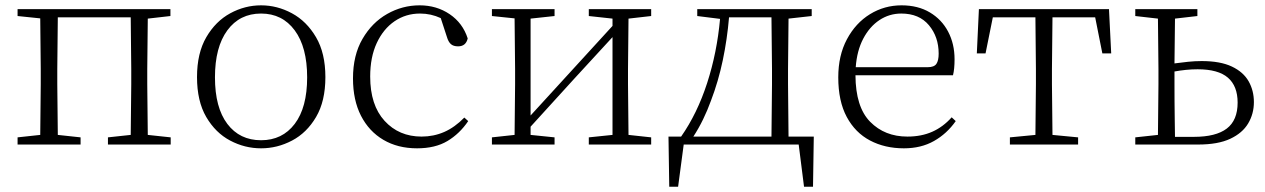

<svg xmlns="http://www.w3.org/2000/svg" viewBox="-20 -542 4743 720"><path d="M45.9 -481.9V-507.8H619.1V-481.9L534.2 -472.2L532.2 -283.2V-226.1L534.2 -36.1L620.1 -26.9V0H384.8V-26.9L470.2 -36.1L472.2 -226.1V-283.2L470.2 -477.1H196.8L194.8 -283.2V-226.1L196.8 -36.1L282.2 -26.9V0H45.9V-26.9L130.9 -36.1L132.8 -226.1V-283.2L130.9 -473.1Z M959 14.2Q897.9 14.2 843 -14.9Q788.1 -43.9 753.4 -103.3Q718.8 -162.6 718.8 -252.9Q718.8 -342.8 753.7 -402.6Q788.6 -462.4 843.5 -492.2Q898.4 -522 959 -522Q1019.5 -522 1074.7 -492.2Q1129.9 -462.4 1165 -402.6Q1200.2 -342.8 1200.2 -252.9Q1200.2 -162.6 1165.3 -103.3Q1130.4 -43.9 1075.2 -14.9Q1020 14.2 959 14.2ZM959 -16.1Q1038.6 -16.1 1085.2 -77.4Q1131.8 -138.7 1131.8 -252Q1131.8 -365.2 1085.2 -428.2Q1038.6 -491.2 959 -491.2Q878.9 -491.2 832.5 -428.2Q786.1 -365.2 786.1 -252Q786.1 -138.7 832.5 -77.4Q878.9 -16.1 959 -16.1Z M1543.9 14.2Q1471.7 14.2 1417.7 -17.6Q1363.8 -49.3 1333.7 -107.9Q1303.7 -166.5 1303.7 -248Q1303.7 -335 1339.4 -396.2Q1375 -457.5 1431.9 -489.7Q1488.8 -522 1553.7 -522Q1617.2 -522 1666.3 -488.8Q1715.3 -455.6 1733.9 -397.9Q1727.1 -368.2 1697.8 -368.2Q1680.2 -368.2 1670.7 -376.7Q1661.1 -385.3 1655.8 -403.8L1632.8 -474.1Q1596.2 -491.2 1555.2 -491.2Q1502 -491.2 1459.7 -462.4Q1417.5 -433.6 1392.8 -380.6Q1368.2 -327.6 1368.2 -254.9Q1368.2 -147.9 1422.1 -88.9Q1476.1 -29.8 1561 -29.8Q1606 -29.8 1645.8 -47.1Q1685.5 -64.5 1721.2 -101.1L1735.8 -87.9Q1703.6 -40.5 1658 -13.2Q1612.3 14.2 1543.9 14.2Z M2188 -481.9V-507.8H2421.9V-481.9L2336.9 -472.2L2335 -283.2V-226.1L2336.9 -36.1L2421.9 -26.9V0H2188V-26.9L2276.9 -36.1V-402.8L2132.8 -246.1L1969.7 -66.9V-36.1L2059.6 -26.9V0H1824.7V-26.9L1909.7 -36.1L1911.6 -226.1V-283.2L1909.7 -473.1L1824.7 -481.9V-507.8H2059.6V-481.9L1969.7 -472.2V-108.9L2109.9 -262.2L2276.9 -444.8V-472.2Z M2594.7 -481.9V-507.8H3023.9V-481.9L2937 -472.2L2935.1 -283.2V-226.1L2937 -29.8H3031.7L3028.8 158.2H2995.1L2975.1 0H2543.9L2522.9 158.2H2489.7L2486.8 -29.8H2534.2Q2594.7 -116.2 2631.8 -230.7Q2668.9 -345.2 2680.2 -471.2ZM2873 -29.8 2875 -226.1V-283.2L2873 -477.1H2713.9Q2707 -395 2690.4 -315.9Q2673.8 -236.8 2646 -164.1Q2633.3 -128.9 2616.7 -94.7Q2600.1 -60.5 2580.1 -29.8Z M3369.6 14.2Q3298.3 14.2 3242.7 -15.1Q3187 -44.4 3155.3 -103.5Q3123.5 -162.6 3123.5 -252Q3123.5 -334 3156 -394.8Q3188.5 -455.6 3242.4 -488.8Q3296.4 -522 3360.8 -522Q3422.4 -522 3467 -495.4Q3511.7 -468.8 3535.6 -423.1Q3559.6 -377.4 3559.6 -319.8Q3559.6 -282.7 3553.7 -259.8H3188Q3188.5 -140.6 3243.2 -85.2Q3297.9 -29.8 3382.8 -29.8Q3435.1 -29.8 3475.8 -47.9Q3516.6 -65.9 3548.8 -102.1L3564 -87.9Q3530.8 -40.5 3482.4 -13.2Q3434.1 14.2 3369.6 14.2ZM3189 -290H3459Q3482.9 -290 3491.5 -302.5Q3500 -314.9 3500 -340.8Q3500 -403.8 3463.4 -447.5Q3426.8 -491.2 3359.9 -491.2Q3314.9 -491.2 3277.8 -466.6Q3240.7 -441.9 3217 -396.7Q3193.4 -351.6 3189 -290Z M3861.8 0H3767.1V-26.9L3862.8 -36.1L3864.7 -226.1V-283.2L3862.8 -477.1H3703.1L3675.8 -341.8H3643.1L3650.9 -507.8H4138.7L4147 -341.8H4113.8L4086.9 -477.1H3926.8L3924.8 -283.2V-226.1L3926.8 -36.1L4022.9 -26.9V0Z M4237.3 0V-26.9L4322.3 -36.1L4324.2 -226.1V-283.2L4322.3 -472.2L4237.3 -481.9V-507.8H4470.2V-481.9L4386.2 -472.2L4384.3 -304.2Q4409.7 -307.6 4435.1 -310.3Q4460.4 -313 4486.3 -313Q4556.2 -313 4599.4 -292.5Q4642.6 -272 4662.4 -237.1Q4682.1 -202.1 4682.1 -159.2Q4682.1 -115.2 4660.6 -79.1Q4639.2 -43 4593.3 -21.5Q4547.4 0 4473.1 0ZM4384.3 -273.9V-226.1Q4384.3 -197.3 4384.5 -161.9Q4384.8 -126.5 4385.3 -91.6Q4385.7 -56.6 4386.2 -28.8H4457Q4539.6 -28.8 4580.3 -59.8Q4621.1 -90.8 4621.1 -157.2Q4621.1 -219.2 4584.7 -250.7Q4548.3 -282.2 4471.2 -282.2Q4449.2 -282.2 4427.5 -280Q4405.8 -277.8 4384.3 -273.9Z"/></svg>

Font: Source Han Serif TW ExtraLight
Style: Regular
Weight: 250
Designer: Ryoko NISHIZUKA Ë•øÂ°öÊ∂ºÂ≠ê (kana & ideographs); Frank Grie√ühammer (Latin, Greek & Cyrillic); Wenlong ZHANG Âº†ÊñáÈæô 
Foundry: Adobe
Version: Version 2.003;hotconv 1.1.1;makeotfexe 2.6.0